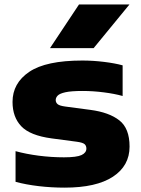

<svg xmlns="http://www.w3.org/2000/svg" viewBox="-20 -828 629 858"><path d="M269 10.5Q210 10.5 152.8 3.8Q95.5 -3 49.5 -15.5V-152.5Q97 -139.5 153.5 -132.2Q210 -125 266 -125Q323 -125 344.5 -135.2Q366 -145.5 366 -164Q366 -177 357.8 -184Q349.5 -191 324 -194.5L211 -209.5Q114 -222.5 75 -263.8Q36 -305 36 -372.5Q36 -456.5 110.8 -507Q185.5 -557.5 348 -557.5Q395.5 -557.5 444.5 -551.5Q493.5 -545.5 528 -536V-399Q493 -409 444.5 -415.2Q396 -421.5 349.5 -421.5Q298.5 -421.5 272.5 -415.8Q246.5 -410 237.8 -400.8Q229 -391.5 229 -381Q229 -370 237.2 -362.8Q245.5 -355.5 271 -352L384 -337Q467.5 -326 513.2 -290.2Q559 -254.5 559 -173Q559 -87 484.5 -38.2Q410 10.5 269 10.5ZM203.5 -613 333 -808H558.5L398.5 -613Z"/></svg>

Font: Encode Sans Expanded Expanded ExtraBold
Style: Regular
Weight: 800
Width: 7
Designer: Multiple Designers
Foundry: Impallari Type
Version: Version 3.000; ttfautohint (v1.8.3) -l 8 -r 50 -G 200 -x 14 